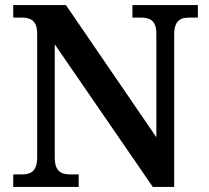

<svg xmlns="http://www.w3.org/2000/svg" viewBox="-20 -734 819 754"><path d="M32 0H289V-49H258C224 -49 195 -57 195 -116V-560L580 0H664V-598C664 -657 692 -665 726 -665H757V-714H500V-665H531C565 -665 594 -657 594 -602V-195L239 -714H32V-665H63C96 -665 126 -657 126 -602V-116C126 -57 97 -49 63 -49H32Z"/></svg>

Font: Noto Serif Semi
Style: Regular
Weight: 600
Designer: Monotype Design Team
Foundry: Monotype Imaging Inc.
Version: Version 1.002